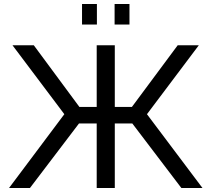

<svg xmlns="http://www.w3.org/2000/svg" viewBox="-20 -935 1052 955"><path d="M25 0 300 -367 42 -710H148L375 -403H461V-710H551V-403H636L864 -710H969L711 -367L987 0H882L638 -321H551V0H461V-321H373L129 0ZM388 -813V-915H462V-813ZM550 -813V-915H624V-813Z"/></svg>

Font: Raleway Medium
Style: Regular
Weight: 500
Designer: Matt McInerney, Pablo Impallari, Rodrigo Fuenzalida
Foundry: Matt McInerney, Pablo Impallari, Rodrigo Fuenzalida
Version: Version 4.026